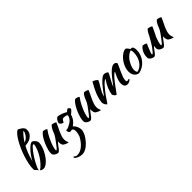

<svg xmlns="http://www.w3.org/2000/svg" viewBox="113 -2047 3622 3622"><g transform="rotate(-45 1924.0 -236.0)"><path d="M427 -613Q492 -682 492 -735Q492 -739 490 -741Q411 -667 349 -565Q377 -577 394 -588Q412 -600 427 -613ZM437 -538Q403 -522 318 -512Q250 -383 205 -215Q233 -267 268 -315.5Q303 -364 337.5 -401Q372 -438 403.5 -460Q435 -482 456 -482Q472 -478 487 -468Q502 -458 514 -443.5Q526 -429 534 -412.5Q542 -396 544 -378Q543 -336 529.5 -288.5Q516 -241 493.5 -195Q471 -149 442.5 -107Q414 -65 382.5 -33.5Q351 -2 319.5 17Q288 36 260 36Q248 36 235.5 33.5Q223 31 212.5 26.5Q202 22 195.5 17Q189 12 189 7Q235 -24 279 -72.5Q323 -121 359 -177.5Q395 -234 420 -295Q445 -356 454 -412Q454 -424 441 -428Q427 -428 402.5 -403.5Q378 -379 348.5 -341Q319 -303 288.5 -256Q258 -209 233 -162.5Q208 -116 190.5 -75.5Q173 -35 171 -10Q161 -10 154 -30Q152 -35 147 -40.5Q142 -46 131 -54Q126 -58 121 -63.5Q116 -69 114 -73Q110 -81 110 -99Q110 -158 125 -232Q140 -306 164.5 -383Q189 -460 222 -534.5Q255 -609 290.5 -671Q326 -733 362 -776Q398 -819 430 -833Q440 -830 454 -823Q468 -816 482 -807Q496 -798 508.5 -789Q521 -780 527 -773Q554 -745 554 -703Q554 -671 541 -638.5Q528 -606 503 -584Q472 -554 437 -538Z M841 -22Q822 -38 815.5 -62Q809 -86 809 -103Q809 -124 814 -139Q810 -139 796 -123Q782 -107 765.5 -85Q749 -63 733 -42Q717 -21 709 -11Q696 3 684.5 11Q673 19 666 20Q650 19 632.5 13.5Q615 8 599.5 -2Q584 -12 572.5 -26Q561 -40 557 -58Q557 -86 558.5 -104Q560 -122 565 -143Q574 -181 591.5 -229Q609 -277 632 -323.5Q655 -370 683.5 -410.5Q712 -451 744 -474Q753 -474 765 -472.5Q777 -471 789.5 -467Q802 -463 813.5 -457.5Q825 -452 833 -443Q824 -433 787.5 -376Q751 -319 706 -212Q701 -201 694 -180Q687 -159 680 -136Q673 -113 668.5 -91Q664 -69 664 -56Q664 -48 666.5 -44Q669 -40 671 -38Q686 -44 709 -71Q732 -98 773 -154Q783 -168 796.5 -186Q810 -204 824 -224.5Q838 -245 850.5 -267Q863 -289 871 -311Q875 -323 881.5 -339.5Q888 -356 897.5 -374Q907 -392 919.5 -410.5Q932 -429 949 -445Q962 -445 977 -442Q992 -439 1005.5 -434.5Q1019 -430 1029 -424.5Q1039 -419 1044 -413Q1026 -369 1004 -326Q982 -283 963 -241.5Q944 -200 931 -159Q918 -118 918 -79Q918 -58 921.5 -42.5Q925 -27 929 -16.5Q933 -6 936.5 1Q940 8 940 13Q940 14 938 16Q937 17 936 17Q929 17 918 14Q907 11 893.5 5.5Q880 0 866.5 -7Q853 -14 841 -22Z M1291 -350Q1288 -358 1289 -360Q1284 -365 1271 -369.5Q1258 -374 1242 -376.5Q1226 -379 1212 -379.5Q1198 -380 1192 -379Q1182 -377 1173 -368.5Q1164 -360 1157 -349Q1150 -338 1145.5 -328Q1141 -318 1141 -314Q1115 -317 1094 -329Q1073 -341 1061 -374Q1077 -419 1094 -442Q1111 -465 1141 -476Q1192 -467 1238.5 -449.5Q1285 -432 1322 -408Q1335 -419 1347 -429.5Q1359 -440 1377 -448Q1403 -441 1421 -406Q1415 -388 1404 -375.5Q1393 -363 1379.5 -351.5Q1366 -340 1352 -329Q1346 -324 1341 -319Q1339 -310 1336 -301Q1328 -275 1313 -249Q1298 -223 1276.5 -198.5Q1255 -174 1229 -155L1208 -140Q1215 -134 1222 -129Q1247 -104 1263 -69Q1279 -34 1284 8Q1286 46 1268.5 92.5Q1251 139 1221 181.5Q1191 224 1155 262Q1109 310 1060 335.5Q1011 361 962 361Q937 361 912.5 355.5Q888 350 866.5 340.5Q845 331 828.5 318.5Q812 306 805 292Q805 280 819 271Q831 282 839 288Q847 294 854.5 298Q862 302 870.5 303Q879 304 890 304Q947 304 1001.5 270.5Q1056 237 1105 175Q1137 134 1165 82H1163Q1176 48 1183 12Q1198 -76 1166 -100L1159 -107Q1155 -107 1151 -106L1152 -110Q1149 -109 1147 -108Q1124 -101 1112 -101Q1093 -101 1079.5 -119.5Q1066 -138 1066 -176Q1104 -176 1139.5 -192.5Q1175 -209 1210.5 -232Q1246 -255 1270 -293Q1285 -317 1291 -350Z M1702 -22Q1683 -38 1676.5 -62Q1670 -86 1670 -103Q1670 -124 1675 -139Q1671 -139 1657 -123Q1643 -107 1626.5 -85Q1610 -63 1594 -42Q1578 -21 1570 -11Q1557 3 1545.5 11Q1534 19 1527 20Q1511 19 1493.5 13.5Q1476 8 1460.5 -2Q1445 -12 1433.5 -26Q1422 -40 1418 -58Q1418 -86 1419.5 -104Q1421 -122 1426 -143Q1435 -181 1452.5 -229Q1470 -277 1493 -323.5Q1516 -370 1544.5 -410.5Q1573 -451 1605 -474Q1614 -474 1626 -472.5Q1638 -471 1650.5 -467Q1663 -463 1674.5 -457.5Q1686 -452 1694 -443Q1685 -433 1648.5 -376Q1612 -319 1567 -212Q1562 -201 1555 -180Q1548 -159 1541 -136Q1534 -113 1529.5 -91Q1525 -69 1525 -56Q1525 -48 1527.5 -44Q1530 -40 1532 -38Q1547 -44 1570 -71Q1593 -98 1634 -154Q1644 -168 1657.5 -186Q1671 -204 1685 -224.5Q1699 -245 1711.5 -267Q1724 -289 1732 -311Q1736 -323 1742.5 -339.5Q1749 -356 1758.5 -374Q1768 -392 1780.5 -410.5Q1793 -429 1810 -445Q1823 -445 1838 -442Q1853 -439 1866.5 -434.5Q1880 -430 1890 -424.5Q1900 -419 1905 -413Q1887 -369 1865 -326Q1843 -283 1824 -241.5Q1805 -200 1792 -159Q1779 -118 1779 -79Q1779 -58 1782.5 -42.5Q1786 -27 1790 -16.5Q1794 -6 1797.5 1Q1801 8 1801 13Q1801 14 1799 16Q1798 17 1797 17Q1790 17 1779 14Q1768 11 1754.5 5.5Q1741 0 1727.5 -7Q1714 -14 1702 -22Z M2502 -307Q2486 -306 2463 -286.5Q2440 -267 2413.5 -236.5Q2387 -206 2358.5 -169Q2330 -132 2303.5 -95.5Q2277 -59 2254 -27Q2231 5 2215 24Q2193 15 2177 -2.5Q2161 -20 2154 -46Q2159 -77 2168 -110.5Q2177 -144 2191.5 -180Q2206 -216 2227.5 -255.5Q2249 -295 2280 -339Q2265 -338 2239 -317.5Q2213 -297 2183 -264.5Q2153 -232 2121 -191.5Q2089 -151 2061 -112Q2024 -60 1999.5 -21Q1975 18 1964 25Q1938 6 1928 -16Q1918 -38 1913 -65Q1914 -89 1920.5 -125Q1927 -161 1939 -199Q1962 -272 1998.5 -344Q2035 -416 2069 -476Q2097 -470 2119.5 -457Q2142 -444 2167 -419Q2157 -388 2136 -353.5Q2115 -319 2092 -281Q2069 -243 2050 -203Q2031 -163 2025 -122Q2053 -162 2091.5 -214Q2130 -266 2170.5 -312Q2211 -358 2251 -390Q2291 -422 2323 -422Q2335 -422 2349 -418Q2363 -414 2375 -408Q2387 -402 2395 -396.5Q2403 -391 2404 -388Q2399 -368 2380.5 -333.5Q2362 -299 2341 -261Q2320 -223 2302 -187.5Q2284 -152 2281 -131Q2330 -198 2373 -252.5Q2416 -307 2454 -346Q2492 -385 2524.5 -406Q2557 -427 2586 -427Q2606 -427 2623.5 -416.5Q2641 -406 2648 -386Q2639 -356 2618.5 -314Q2598 -272 2577 -225.5Q2556 -179 2539.5 -134Q2523 -89 2523 -53Q2523 -32 2529 -25.5Q2535 -19 2546 -19Q2558 -19 2568.5 -23.5Q2579 -28 2584 -28Q2590 -24 2591 -18Q2592 -12 2592 -7Q2572 9 2551 19.5Q2530 30 2504 30Q2480 30 2464.5 22Q2449 14 2439 0Q2429 -14 2425 -32Q2421 -50 2421 -71Q2421 -105 2430 -138.5Q2439 -172 2451.5 -202.5Q2464 -233 2478 -259.5Q2492 -286 2502 -307Z M2807 35Q2750 29 2716 -15Q2682 -59 2682 -127Q2682 -167 2694 -210Q2706 -253 2728 -293.5Q2750 -334 2780 -370Q2810 -406 2845 -432Q2900 -473 2948 -473Q2980 -456 3011 -402Q3016 -402 3020 -402.5Q3024 -403 3029 -403Q3082 -403 3082 -309Q3082 -246 3061.5 -189.5Q3041 -133 3004.5 -87Q2968 -41 2917.5 -9.5Q2867 22 2807 35ZM2858 -280Q2841 -257 2826 -230Q2811 -203 2800 -175.5Q2789 -148 2783 -122.5Q2777 -97 2777 -77Q2777 -53 2785 -31Q2793 -9 2803 -6Q2848 -16 2885.5 -43.5Q2923 -71 2950.5 -112Q2978 -153 2993.5 -205Q3009 -257 3009 -316Q3009 -342 3006 -357Q3003 -372 2996 -383Q2952 -370 2917.5 -341Q2883 -312 2858 -280Z M3510 -445Q3523 -445 3538 -442Q3553 -439 3566.5 -434.5Q3580 -430 3590 -424.5Q3600 -419 3605 -413Q3587 -369 3565 -326Q3543 -283 3524 -242Q3522 -237 3518 -232Q3514 -222 3510 -212Q3505 -201 3498 -180Q3491 -159 3484 -136Q3477 -113 3472.5 -91Q3468 -69 3468 -56Q3468 -48 3470.5 -44Q3473 -40 3475 -38Q3490 -44 3513 -71Q3536 -98 3577 -154Q3587 -168 3600.5 -186Q3614 -204 3628 -224.5Q3642 -245 3654.5 -267Q3667 -289 3675 -311Q3679 -323 3685.5 -339.5Q3692 -356 3701.5 -374Q3711 -392 3723.5 -410.5Q3736 -429 3753 -445Q3766 -445 3781 -442Q3796 -439 3809.5 -434.5Q3823 -430 3833 -424.5Q3843 -419 3848 -413Q3830 -369 3808 -326Q3786 -283 3767 -241.5Q3748 -200 3735 -159Q3722 -118 3722 -79Q3722 -58 3725.5 -42.5Q3729 -27 3733 -16.5Q3737 -6 3740.5 1Q3744 8 3744 13Q3744 14 3742 16Q3741 17 3740 17Q3733 17 3722 14Q3711 11 3697.5 5.5Q3684 0 3670.5 -7Q3657 -14 3645 -22Q3626 -38 3619.5 -62Q3613 -86 3613 -103Q3613 -124 3618 -139Q3614 -139 3600 -123Q3586 -107 3569.5 -85Q3553 -63 3537 -42Q3521 -21 3513 -11Q3500 3 3488.5 11Q3477 19 3470 20Q3454 19 3436.5 13.5Q3419 8 3403.5 -2Q3388 -12 3376.5 -26Q3365 -40 3361 -58Q3361 -86 3363 -104Q3364 -118 3367 -134Q3363 -130 3357 -123Q3343 -107 3326.5 -85Q3310 -63 3294 -42Q3278 -21 3270 -11Q3257 3 3245.5 11Q3234 19 3227 20Q3211 19 3193.5 13.5Q3176 8 3160.5 -2Q3145 -12 3133.5 -26Q3122 -40 3118 -58Q3118 -86 3119.5 -104Q3121 -122 3126 -143Q3135 -181 3159 -222Q3183 -263 3215 -286Q3224 -286 3236 -284.5Q3248 -283 3260.5 -279Q3273 -275 3284.5 -269.5Q3296 -264 3304 -255Q3295 -245 3260 -157Q3225 -69 3225 -56Q3225 -48 3227.5 -44Q3230 -40 3232 -38Q3247 -44 3270 -71Q3293 -98 3334 -154Q3344 -168 3390 -245.5Q3436 -323 3442.5 -339.5Q3449 -356 3458.5 -374Q3468 -392 3480.5 -410.5Q3493 -429 3510 -445Z"/></g></svg>

Font: Sweet Mavka Script
Style: Regular
Weight: 500
Designer: Pablo Impallari/Anastassiya Vishnevskaya
Foundry: Pablo Impallari/ Anastassiya Vishnevskaya
Version: Version 2.0/www.impallari.com/   behance.net/sweetcherry